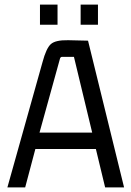

<svg xmlns="http://www.w3.org/2000/svg" viewBox="-20 -811 568 831"><path d="M229 -704H153V-791H229ZM404 -704H329V-791H404ZM517 0H435L395 -166H133L89 0H12L164 -542Q180 -602 200 -620Q220 -638 275 -637L361 -635ZM239 -555 151 -237H379L300 -565H249Q241 -565 239 -555Z"/></svg>

Font: Gemunu Libre
Style: Regular
Weight: 400
Designer: Puspanada Ekanayake, Sola Matas, Pathum Egodawatta, Kosala Senevirathne
Foundry: mooniak
Version: Version 1.100